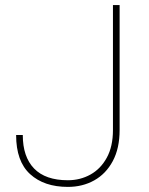

<svg xmlns="http://www.w3.org/2000/svg" viewBox="-20 -731 589 761"><path d="M427.7 -215.8V-710.9H454.1V-215.8Q454.1 -143.1 427 -92.5Q399.9 -42 353.5 -16.1Q307.1 9.8 249 9.8Q154.8 9.8 99.4 -40.8Q43.9 -91.3 43.9 -195.8H70.3Q70.3 -109.4 115.2 -63Q160.2 -16.6 249 -16.6Q297.9 -16.6 338.4 -39.1Q378.9 -61.5 403.3 -106Q427.7 -150.4 427.7 -215.8Z"/></svg>

Font: Vazirmatn RD UI Thin
Style: Regular
Weight: 100
Designer: Saber Rastikerdar
Foundry: Saber Rastikerdar
Version: Version 33.003